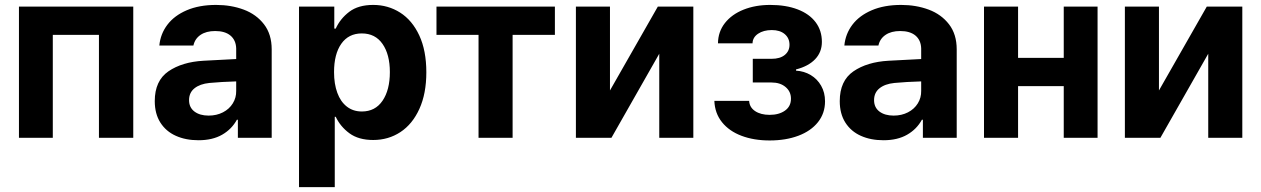

<svg xmlns="http://www.w3.org/2000/svg" viewBox="-20 -557 5098 776"><path d="M56.6 -530.3H518.6V0H379.9V-416H193.4V0H56.6Z M802.7 -311.5Q856.4 -314.9 934.6 -318.4V-361.3Q933.6 -394.5 911.6 -413.1Q889.6 -431.6 849.6 -431.6Q813.5 -431.6 790.5 -416Q767.6 -400.4 761.7 -373H624Q628.4 -419.9 656.5 -457Q684.6 -494.1 734.9 -515.6Q785.2 -537.1 853.5 -537.1Q914.1 -537.1 965.1 -518.1Q1016.1 -499 1047.1 -458.7Q1078.1 -418.5 1078.1 -357.4V0H941.4V-73.2H937.5Q916.5 -34.7 877.7 -12.5Q838.9 9.8 782.2 9.8Q730.5 9.8 690.7 -8.1Q650.9 -25.9 628.2 -61.5Q605.5 -97.2 605.5 -148.4Q605.5 -230.5 660.6 -268.6Q715.8 -306.6 802.7 -311.5ZM823.2 -89.8Q855.5 -89.8 881.1 -103Q906.7 -116.2 920.9 -139.2Q935.1 -162.1 934.6 -189.5V-228Q911.6 -227.5 877.9 -225.6Q844.2 -223.6 826.2 -221.7Q788.1 -217.8 766.1 -200.2Q744.1 -182.6 744.1 -152.3Q744.1 -122.6 765.9 -106.2Q787.6 -89.8 823.2 -89.8Z M1188.5 -530.3H1331.1V-441.4H1336.9Q1355 -481.4 1391.6 -509.3Q1428.2 -537.1 1488.3 -537.1Q1548.3 -537.1 1597.2 -506.1Q1646 -475.1 1674.6 -413.8Q1703.1 -352.5 1703.1 -264.6Q1703.1 -178.7 1675 -116.9Q1647 -55.2 1598.4 -23.2Q1549.8 8.8 1488.3 8.8Q1429.2 8.8 1392.3 -18.3Q1355.5 -45.4 1336.9 -85H1333V199.2H1188.5ZM1442.4 -106.4Q1496.6 -106.4 1526.1 -149.9Q1555.7 -193.4 1555.7 -265.6Q1555.7 -336.9 1526.1 -379.4Q1496.6 -421.9 1442.4 -421.9Q1388.7 -421.9 1359.4 -380.1Q1330.1 -338.4 1330.1 -265.6Q1330.1 -217.8 1343.3 -181.9Q1356.4 -146 1381.8 -126.2Q1407.2 -106.4 1442.4 -106.4Z M1744.1 -530.3H2222.7V-416H2051.8V0H1914.1V-416H1744.1Z M2638.7 -530.3H2782.2V0H2644.5V-339.8L2451.2 0H2307.6V-530.3H2445.3V-191.4Z M3090.8 -92.8Q3128.4 -92.8 3152.6 -109.9Q3176.8 -127 3176.8 -158.2Q3176.8 -187 3155 -205.3Q3133.3 -223.6 3098.6 -223.6H3022.5V-319.3H3098.6Q3132.8 -319.3 3151.9 -335Q3170.9 -350.6 3170.9 -376Q3170.9 -402.8 3151.6 -419.2Q3132.3 -435.5 3099.6 -435.5Q3065.9 -435.5 3043.9 -420.7Q3022 -405.8 3021.5 -381.8H2881.8Q2882.3 -428.7 2909.9 -463.9Q2937.5 -499 2985.4 -518.1Q3033.2 -537.1 3092.8 -537.1Q3156.7 -537.1 3203.9 -519Q3251 -501 3276.4 -467.3Q3301.8 -433.6 3301.8 -387.7Q3301.8 -346.2 3274.4 -317.6Q3247.1 -289.1 3197.3 -276.4V-271.5Q3230 -269.5 3256.6 -253.7Q3283.2 -237.8 3298.8 -210.4Q3314.5 -183.1 3314.5 -147.5Q3314.5 -99.1 3285.9 -63.2Q3257.3 -27.3 3206.5 -8.3Q3155.8 10.7 3090.8 10.7Q3026.9 10.7 2977.1 -8.1Q2927.2 -26.9 2898.2 -63Q2869.1 -99.1 2867.2 -149.4H3007.8Q3009.3 -123 3032 -107.9Q3054.7 -92.8 3090.8 -92.8Z M3571.3 -311.5Q3625 -314.9 3703.1 -318.4V-361.3Q3702.1 -394.5 3680.2 -413.1Q3658.2 -431.6 3618.2 -431.6Q3582 -431.6 3559.1 -416Q3536.1 -400.4 3530.3 -373H3392.6Q3397 -419.9 3425 -457Q3453.1 -494.1 3503.4 -515.6Q3553.7 -537.1 3622.1 -537.1Q3682.6 -537.1 3733.6 -518.1Q3784.7 -499 3815.7 -458.7Q3846.7 -418.5 3846.7 -357.4V0H3710V-73.2H3706.1Q3685.1 -34.7 3646.2 -12.5Q3607.4 9.8 3550.8 9.8Q3499 9.8 3459.2 -8.1Q3419.4 -25.9 3396.7 -61.5Q3374 -97.2 3374 -148.4Q3374 -230.5 3429.2 -268.6Q3484.4 -306.6 3571.3 -311.5ZM3591.8 -89.8Q3624 -89.8 3649.7 -103Q3675.3 -116.2 3689.5 -139.2Q3703.6 -162.1 3703.1 -189.5V-228Q3680.2 -227.5 3646.5 -225.6Q3612.8 -223.6 3594.7 -221.7Q3556.6 -217.8 3534.7 -200.2Q3512.7 -182.6 3512.7 -152.3Q3512.7 -122.6 3534.4 -106.2Q3556.2 -89.8 3591.8 -89.8Z M4094.7 -323.2H4279.3V-530.3H4416V0H4279.3V-209H4094.7V0H3957V-530.3H4094.7Z M4857.4 -530.3H5001V0H4863.3V-339.8L4669.9 0H4526.4V-530.3H4664.1V-191.4Z"/></svg>

Font: WEMIX Pretendard
Style: Bold
Weight: 700
Designer: Base glyphs from Inter by Rasmus Andersson; Hangeul glyphs from Noto Sans CJK(Source Han Sans) by Jang Soo-young and Kan
Foundry: Kil Hyung-jin
Version: Version 1.000